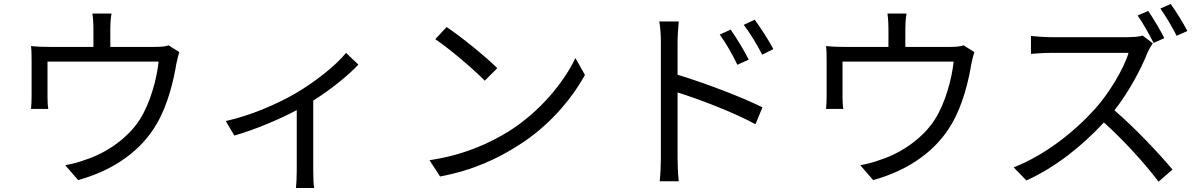

<svg xmlns="http://www.w3.org/2000/svg" viewBox="-20 -869 6040 966"><path d="M828 -641C815 -636 796 -633 759 -633H535V-726C535 -747 536 -770 541 -801H445C449 -770 450 -747 450 -726V-633H229C194 -633 165 -634 136 -637C139 -615 139 -581 139 -560V-384C139 -365 138 -338 136 -321H223C220 -336 219 -362 219 -380V-559H778C769 -473 737 -352 683 -267C622 -172 512 -98 412 -66C380 -54 342 -43 308 -38L373 37C556 -13 694 -115 769 -247C825 -342 854 -467 867 -547C871 -566 877 -592 882 -607Z M1721 -603C1670 -539 1563 -455 1463 -397C1380 -349 1244 -288 1116 -260L1159 -187C1268 -218 1388 -270 1473 -315V-9C1473 21 1471 62 1469 77H1561C1557 62 1556 21 1556 -9V-363C1647 -420 1736 -493 1783 -544Z M2227 -733 2170 -672C2244 -622 2369 -515 2419 -463L2482 -526C2426 -582 2298 -686 2227 -733ZM2141 -63 2194 19C2361 -12 2487 -73 2587 -137C2738 -231 2854 -367 2923 -492L2875 -577C2817 -454 2695 -306 2541 -209C2446 -150 2316 -89 2141 -63Z M3871 -622C3847 -668 3803 -735 3777 -770L3722 -744C3756 -699 3788 -646 3815 -594ZM3747 -569C3724 -616 3682 -683 3656 -720L3601 -695C3634 -650 3665 -595 3690 -543ZM3389 -657C3389 -687 3392 -730 3395 -761H3297C3303 -730 3305 -685 3305 -657V-75C3305 -38 3303 11 3299 43H3395C3391 11 3389 -43 3389 -75V-404C3500 -369 3673 -303 3781 -244L3816 -329C3710 -382 3521 -453 3389 -493Z M4828 -641C4815 -636 4796 -633 4759 -633H4535V-726C4535 -747 4536 -770 4541 -801H4445C4449 -770 4450 -747 4450 -726V-633H4229C4194 -633 4165 -634 4136 -637C4139 -615 4139 -581 4139 -560V-384C4139 -365 4138 -338 4136 -321H4223C4220 -336 4219 -362 4219 -380V-559H4778C4769 -473 4737 -352 4683 -267C4622 -172 4512 -98 4412 -66C4380 -54 4342 -43 4308 -38L4373 37C4556 -13 4694 -115 4769 -247C4825 -342 4854 -467 4867 -547C4871 -566 4877 -592 4882 -607Z M5838 -677C5819 -716 5782 -777 5757 -814L5704 -791C5731 -752 5764 -693 5784 -653ZM5729 -690C5713 -685 5687 -682 5654 -682H5268C5238 -682 5181 -686 5167 -688V-598C5178 -599 5233 -603 5268 -603H5658C5633 -520 5560 -401 5492 -324C5389 -209 5241 -90 5080 -27L5144 39C5292 -28 5427 -137 5534 -253C5636 -161 5742 -44 5809 45L5879 -16C5814 -94 5692 -224 5587 -314C5658 -404 5721 -521 5755 -608C5761 -621 5774 -643 5780 -651ZM5818 -826C5845 -789 5878 -732 5900 -689L5954 -713C5935 -750 5897 -812 5870 -849Z"/></svg>

Font: Noto Sans CJK KR Regular
Style: Regular
Weight: 400
Designer: Ryoko NISHIZUKA (kana & ideographs); Paul D. Hunt (Latin, Greek & Cyrillic); Wenlong ZHANG (bopomofo); Sandoll Communica
Foundry: Adobe Systems Incorporated
Version: Version 1.004;PS 1.004;hotconv 1.0.82;makeotf.lib2.5.63406